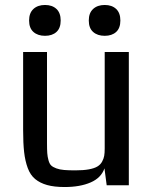

<svg xmlns="http://www.w3.org/2000/svg" viewBox="-20 -745 611 772"><path d="M73 0ZM498 0H409L400 -68Q387 -30 344.5 -11.5Q302 7 240 7Q198 7 169.5 -1Q141 -9 121.5 -25Q102 -41 91.5 -69.5Q81 -98 77 -133.5Q73 -169 73 -222V-536H169V-225Q169 -214 169 -195.5Q169 -177 169 -170Q169 -144 170 -129.5Q171 -115 175 -100.5Q179 -86 186 -79.5Q193 -73 206.5 -68Q220 -63 238 -61.5Q256 -60 283 -60Q315 -60 337 -64Q359 -68 371.5 -75.5Q384 -83 390.5 -95Q397 -107 399 -118.5Q401 -130 401 -148Q401 -154 401 -167Q401 -180 401 -187V-536H498ZM354.5 -616.5Q337 -632 337 -662.5Q337 -693 354.5 -709Q372 -725 401 -725Q430 -725 447 -709Q464 -693 464 -662.5Q464 -632 447 -616.5Q430 -601 401 -601Q372 -601 354.5 -616.5ZM114.5 -616.5Q97 -632 97 -662.5Q97 -693 114.5 -709Q132 -725 161 -725Q190 -725 207 -709Q224 -693 224 -662.5Q224 -632 207 -616.5Q190 -601 161 -601Q132 -601 114.5 -616.5Z"/></svg>

Font: Myanmar Chatu
Style: Regular
Weight: 400
Designer: Danh Hong
Foundry: Google Inc.
Version: Version 2.00 November 20, 2015